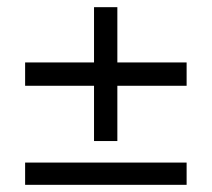

<svg xmlns="http://www.w3.org/2000/svg" viewBox="-20 -515 590 535"><path d="M242 -122V-276H50V-341H242V-495H307V-341H500V-276H307V-122ZM50 0V-62H500V0Z"/></svg>

Font: Questrial
Style: Regular
Weight: 400
Designer: Joe Prince, Laura Meseguer
Foundry: Joe Prince, Laura Meseguer
Version: Version 2.000; ttfautohint (v1.8.3)